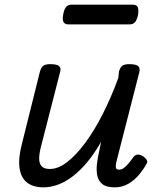

<svg xmlns="http://www.w3.org/2000/svg" viewBox="-20 -791 685 826"><path d="M167 15Q123 15 96.5 -5.5Q70 -26 64 -68.5Q58 -111 75 -175L152 -484Q158 -503 167.5 -509Q177 -515 197 -515Q226 -515 235 -506Q244 -497 238 -479L156 -159Q149 -132 148.5 -110.5Q148 -89 158.5 -76.5Q169 -64 195 -64Q230 -64 268.5 -93.5Q307 -123 346 -175.5Q385 -228 421.5 -299.5Q458 -371 489 -456L492 -484Q498 -503 507.5 -509Q517 -515 537 -515Q566 -515 575 -506Q584 -497 579 -479L483 -104Q478 -86 478 -76.5Q478 -67 482 -64Q486 -61 492 -61Q502 -61 511 -67Q520 -73 530.5 -85Q541 -97 553 -114Q561 -125 571 -126Q581 -127 595 -119Q608 -110 612 -101.5Q616 -93 609 -84Q599 -65 580 -41.5Q561 -18 534 -1.5Q507 15 473 15Q438 15 420.5 1Q403 -13 398.5 -35.5Q394 -58 397 -85Q400 -112 406 -137L415 -181Q387 -132 357 -95.5Q327 -59 295 -34Q263 -9 230.5 3Q198 15 167 15ZM276 -686Q257 -686 252.5 -698Q248 -710 252 -728Q255 -749 263.5 -760Q272 -771 289 -771H550Q569 -771 573 -759Q577 -747 574 -728Q570 -708 562 -697Q554 -686 536 -686Z"/></svg>

Font: Playwrite IS
Style: Regular
Weight: 400
Designer: Veronika Burian, José Scaglione
Foundry: TypeTogether
Version: Version 1.002